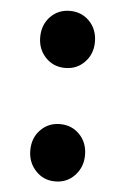

<svg xmlns="http://www.w3.org/2000/svg" viewBox="-46 -592 417 640"><g transform="rotate(5 162.5 -271.5)"><path d="M162.6 -365.9Q123.4 -365.9 97.3 -393.2Q71.1 -420.6 71.1 -461.1Q71.1 -502.6 97.3 -529.7Q123.4 -556.8 162.6 -556.8Q202 -556.8 228.1 -529.7Q254.3 -502.6 254.3 -461.1Q254.3 -420.6 228.1 -393.2Q202 -365.9 162.6 -365.9ZM162.6 13.8Q123.4 13.8 97.3 -14.1Q71.1 -42 71.1 -82.3Q71.1 -123.8 97.3 -150.9Q123.4 -178 162.6 -178Q202 -178 228.1 -150.9Q254.3 -123.8 254.3 -82.3Q254.3 -42 228.1 -14.1Q202 13.8 162.6 13.8Z"/></g></svg>

Font: Noto Sans SC Thin
Style: Regular
Weight: 100
Designer: Ryoko NISHIZUKA 西塚涼子 (kana, bopomofo & ideographs); Paul D. Hunt (Latin, Greek & Cyrillic); Sandoll Communications 산돌커뮤니
Foundry: Adobe
Version: Version 2.004-H2;hotconv 1.0.118;makeotfexe 2.5.65603